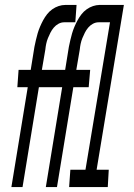

<svg xmlns="http://www.w3.org/2000/svg" viewBox="-20 -755 540 775"><path d="M26 0 92 -403H50L55 -473H104L119 -566Q122 -580 125 -593.5Q128 -607 132 -620.5Q136 -634 141.5 -647Q147 -660 154 -673Q161 -686 170 -697.5Q179 -709 191 -717.5Q203 -726 216.5 -730.5Q230 -735 243 -735H289L284 -665H239Q227 -665 216 -659Q205 -653 197 -643.5Q189 -634 183.5 -623Q178 -612 173.5 -601Q169 -590 166.5 -578Q164 -566 163 -555L149 -473H242L237 -403H137L71 0ZM165 0 231 -403H189L194 -473H243L258 -566Q261 -580 264 -593.5Q267 -607 271 -620.5Q275 -634 280.5 -647Q286 -660 293 -673Q300 -686 309 -697.5Q318 -709 330 -717.5Q342 -726 355.5 -730.5Q369 -735 382 -735H428L423 -665H378Q366 -665 355 -659Q344 -653 336 -643.5Q328 -634 322.5 -623Q317 -612 312.5 -601Q308 -590 305.5 -578Q303 -566 302 -555L288 -473H344L338 -403H276L210 0ZM259 0 264 -70H325L424 -665H374L379 -735H480L370 -70H419L415 0Z"/></svg>

Font: Iosevka Term Oblique
Style: Regular
Weight: 400
Italic angle: -9°
Monospace: yes
Designer: Belleve Invis
Foundry: Belleve Invis
Version: Version 31.4.0